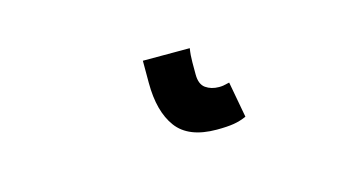

<svg xmlns="http://www.w3.org/2000/svg" viewBox="-35 -35 618 336"><g transform="rotate(-15 274.5 133.0)"><path d="M327 208Q276 208 254.5 179Q233 150 233 98V58H318Q316 70 316 83Q316 96 316 105Q316 123 326 130Q336 137 350 137Q354 137 357.5 136.5Q361 136 369 134L381 199Q370 204 358 206Q346 208 327 208Z"/></g></svg>

Font: CV Source Sans Light
Style: Bold
Weight: 600
Designer: Paul D. Hunt
Foundry: Adobe Systems Incorporated
Version: Version 3.001